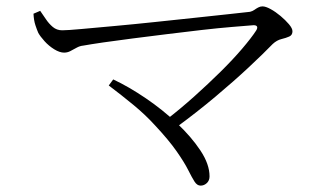

<svg xmlns="http://www.w3.org/2000/svg" viewBox="-20 -625 1040 602"><path d="M502 -250Q546 -284 589.5 -323Q633 -362 671.5 -400Q710 -438 739 -472Q768 -506 783 -529Q788 -537 786 -541.5Q784 -546 775 -546Q750 -544 707.5 -540.5Q665 -537 612.5 -531Q560 -525 504 -518Q448 -511 396.5 -504.5Q345 -498 304 -492Q263 -486 241 -482Q230 -481 219.5 -475Q209 -469 200 -464.5Q191 -460 181 -460Q167 -460 150 -470.5Q133 -481 119.5 -496Q106 -511 100 -522Q96 -531 91 -546Q86 -561 85 -582L106 -591Q114 -580 123.5 -565.5Q133 -551 145.5 -540.5Q158 -530 175 -530Q191 -530 235 -534Q279 -538 339.5 -543.5Q400 -549 466 -556Q532 -563 593.5 -569.5Q655 -576 700.5 -581Q746 -586 764 -588Q772 -590 777.5 -594Q783 -598 789.5 -601.5Q796 -605 803 -605Q813 -605 828.5 -596.5Q844 -588 859.5 -575Q875 -562 886 -549Q897 -536 897 -527Q897 -515 887 -510.5Q877 -506 862.5 -502.5Q848 -499 835 -487Q807 -458 760.5 -414.5Q714 -371 655 -321.5Q596 -272 529 -223ZM609 -43Q598 -43 590 -55.5Q582 -68 570 -92Q558 -116 533.5 -151Q509 -186 466 -232Q436 -265 399 -295.5Q362 -326 321 -357L335 -376Q384 -353 437 -317Q490 -281 535 -238.5Q580 -196 608.5 -153Q637 -110 637 -72Q637 -59 628.5 -51Q620 -43 609 -43Z"/></svg>

Font: Noto Serif JP ExtraLight Light
Style: Regular
Weight: 300
Version: Version 2.003-H1;hotconv 1.1.1;makeotfexe 2.6.0